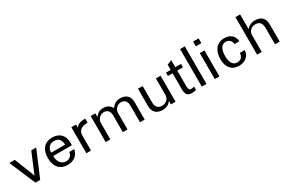

<svg xmlns="http://www.w3.org/2000/svg" viewBox="124 -1953 4762 3198"><g transform="rotate(-30 2505.5 -354.0)"><path d="M441 -500 278 -110 125 -500H20L232 0H324L536 -500Z M616 -250C616 -102 685 14 848 14C975 14 1052 -55 1072 -160H976C970 -98 927 -51 856 -51C761 -51 710 -134 710 -236H1071V-282C1071 -423 991 -512 848 -512C691 -512 616 -405 616 -250ZM710 -301C710 -399 770 -447 848 -447C952 -447 977 -361 977 -301Z M1302 -290C1302 -383 1363 -430 1484 -430V-510C1392 -510 1340 -490 1302 -442V-500H1212V0H1302Z M1674 0V-323C1674 -379 1728 -448 1807 -448C1870 -448 1914 -404 1914 -323V0H2004V-323C2004 -379 2062 -448 2131 -448C2208 -448 2244 -400 2244 -322V0H2334V-325C2334 -449 2272 -512 2149 -512C2083 -512 2030 -481 1988 -422C1942 -490 1904 -512 1818 -512C1759 -512 1715 -485 1674 -431V-500H1584V0Z M2928 -500H2838V-181C2838 -109 2781 -53 2701 -53C2631 -53 2584 -97 2584 -172V-500H2494V-174C2494 -54 2555 12 2675 12C2750 12 2802 -14 2838 -69V0H2928Z M3122 -435V-133C3122 -37 3149 12 3235 12C3264 12 3294 9 3322 0V-64C3302 -58 3281 -55 3261 -55C3223 -55 3212 -85 3212 -130V-435H3322V-500H3212V-636L3122 -599V-500H3032V-435Z M3432 0H3522V-722H3432Z M3772 0V-500H3682V0ZM3682 -630H3788V-722H3682Z M3928 -240C3928 -79 4009 12 4147 12C4268 12 4350 -60 4356 -169H4261C4261 -97 4217 -52 4149 -52C4066 -52 4023 -118 4023 -246C4023 -342 4047 -447 4150 -447C4217 -447 4252 -402 4257 -341H4352C4344 -453 4267 -512 4158 -512C4007 -512 3928 -399 3928 -240Z M4586 -323C4586 -396 4643 -453 4718 -453C4803 -453 4841 -409 4841 -311V0H4931V-329C4931 -452 4868 -513 4743 -513C4679 -513 4620 -484 4586 -436V-722H4496V0H4586Z"/></g></svg>

Font: Perun
Style: Regular
Weight: 400
Foundry: Copyright (c) Stefan Peev, Context Ltd, 2016
Version: Version 1.089